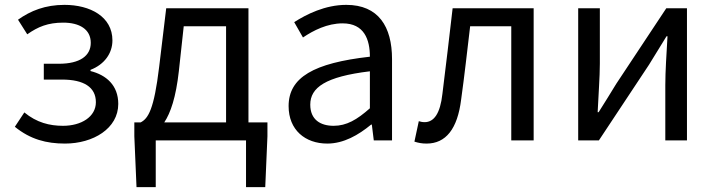

<svg xmlns="http://www.w3.org/2000/svg" viewBox="-20 -577 2935 789"><path d="M247 13C363 13 466 -49 466 -150C466 -227 416 -269 352 -285V-290C409 -312 442 -358 442 -411C442 -509 350 -557 245 -557C166 -557 106 -533 54 -496L92 -436C136 -467 177 -484 240 -484C306 -484 353 -457 353 -401C353 -348 309 -315 222 -315H160V-250H235C324 -250 374 -219 374 -157C374 -97 314 -60 239 -60C184 -60 131 -73 80 -115L41 -56C105 -4 171 13 247 13Z M735 -469H909V-74H655C681 -113 703 -177 715 -285ZM1001 -74V-543H663L634 -302C613 -127 589 -90 558 -74H532V-17L541 192H620V0H991V192H1070L1079 -17V-74Z M1325 13C1392 13 1453 -22 1505 -65H1508L1516 0H1591V-334C1591 -468 1535 -557 1403 -557C1316 -557 1239 -518 1189 -486L1225 -423C1268 -452 1325 -481 1388 -481C1477 -481 1500 -414 1500 -344C1269 -318 1166 -259 1166 -141C1166 -43 1234 13 1325 13ZM1351 -60C1297 -60 1255 -85 1255 -147C1255 -217 1317 -262 1500 -284V-132C1447 -85 1404 -60 1351 -60Z M1733 13C1812 13 1860 -47 1875 -168C1889 -268 1900 -369 1912 -469H2081V0H2173V-543H1840C1826 -425 1813 -308 1798 -191C1789 -110 1763 -75 1725 -75C1715 -75 1708 -77 1701 -79L1683 5C1699 10 1713 13 1733 13Z M2356 0H2441L2647 -311C2667 -344 2698 -394 2719 -428H2723C2719 -357 2714 -284 2714 -227V0H2803V-543H2718L2512 -232C2492 -199 2461 -149 2440 -116H2436C2439 -186 2445 -259 2445 -316V-543H2356Z"/></svg>

Font: Noto Sans CJK SC Regular
Style: Regular
Weight: 400
Designer: Ryoko NISHIZUKA (kana & ideographs); Paul D. Hunt (Latin, Greek & Cyrillic); Wenlong ZHANG (bopomofo); Sandoll Communica
Foundry: Adobe Systems Incorporated
Version: Version 1.004;PS 1.004;hotconv 1.0.82;makeotf.lib2.5.63406